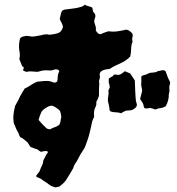

<svg xmlns="http://www.w3.org/2000/svg" viewBox="-20 -717 771 836"><path d="M558 -565Q558 -558 556 -551.5Q554 -545 557 -537Q559 -537 557 -535Q551 -520 551 -504Q551 -488 547 -471Q530 -453 508 -443Q495 -437 482 -431Q469 -425 458 -417Q448 -416 439.5 -414.5Q431 -413 423 -408Q413 -402 414 -390Q414 -389 414.5 -388.5Q415 -388 415 -386V-379Q414 -375 413 -371Q412 -367 411 -362Q411 -359 412 -355Q413 -351 412 -347Q411 -336 411 -325.5Q411 -315 411 -304Q411 -297 407 -289Q406 -285 403.5 -281.5Q401 -278 400 -275Q399 -271 399.5 -267.5Q400 -264 399 -260Q398 -256 397 -253.5Q396 -251 394 -247Q390 -239 389.5 -229Q389 -219 390 -208Q384 -198 381 -186.5Q378 -175 376 -163Q373 -150 369.5 -135.5Q366 -121 361 -107Q355 -89 351.5 -80.5Q348 -72 343.5 -65.5Q339 -59 331 -46Q327 -39 323 -31Q319 -23 315 -16Q310 -9 305.5 -1.5Q301 6 299 15Q292 28 283.5 41.5Q275 55 267 68Q262 75 254.5 82Q247 89 239 95Q235 96 230.5 97Q226 98 221 99Q214 97 207.5 94.5Q201 92 194 87Q186 80 176.5 74.5Q167 69 159 62Q155 60 150.5 58Q146 56 141 54Q139 54 137 49Q139 46 141.5 43Q144 40 146 37Q148 35 152 29Q155 20 159 11.5Q163 3 167 -6Q167 -17 172 -25Q177 -33 181 -43Q183 -46 185.5 -49Q188 -52 189 -56Q181 -61 173.5 -59Q166 -57 158 -56Q152 -59 147 -63.5Q142 -68 135 -69Q130 -70 125 -72.5Q120 -75 115 -76Q109 -81 106.5 -86.5Q104 -92 99 -98Q92 -103 85 -109.5Q78 -116 68 -120Q64 -126 62 -133Q60 -140 55 -147Q51 -154 48 -162.5Q45 -171 41 -178Q40 -181 40 -183Q40 -185 39 -187Q37 -204 39 -220Q41 -236 45 -252Q45 -254 45.5 -255Q46 -256 47 -258Q52 -267 57.5 -277Q63 -287 67 -297Q71 -305 77 -314Q83 -323 87 -331Q102 -338 115 -347Q128 -356 144 -362Q147 -362 151 -362Q155 -362 159 -363Q173 -365 186.5 -364.5Q200 -364 213 -358Q215 -357 217 -357.5Q219 -358 222 -358Q227 -360 229 -363Q231 -368 231 -376Q231 -384 232.5 -391.5Q234 -399 238 -406Q239 -407 237 -409.5Q235 -412 233 -413Q224 -417 217 -414Q208 -410 198.5 -410Q189 -410 179 -411Q173 -411 166.5 -410Q160 -409 154 -407Q149 -405 143 -404.5Q137 -404 132 -405Q125 -405 117 -406Q109 -407 100 -405Q96 -403 92 -405Q88 -407 83 -409Q80 -411 80 -413Q80 -415 83 -416Q82 -417 82.5 -418.5Q83 -420 83 -420Q85 -422 85 -421L83 -424Q80 -423 81 -425Q82 -427 79 -427Q77 -427 77.5 -428.5Q78 -430 76 -430Q73 -438 70 -445.5Q67 -453 64 -460Q69 -477 64 -497Q62 -510 63 -523Q64 -536 67 -549Q69 -551 69 -551Q69 -553 71 -553Q76 -558 82.5 -558.5Q89 -559 93 -561Q107 -560 117 -558Q122 -558 125.5 -558Q129 -558 133 -559Q142 -561 150.5 -562Q159 -563 168 -566Q175 -567 181 -567.5Q187 -568 193 -566H200Q210 -568 220.5 -569.5Q231 -571 241 -577Q251 -587 254 -599Q253 -610 248 -618Q243 -626 240 -635Q243 -644 244.5 -654.5Q246 -665 253 -672Q259 -674 260 -675Q270 -676 279.5 -677.5Q289 -679 299 -680Q304 -681 308.5 -681.5Q313 -682 317 -683Q326 -685 334.5 -687.5Q343 -690 350 -697Q355 -692 365 -690Q368 -689 372 -688Q376 -687 379 -685Q382 -684 382 -683Q383 -680 383.5 -676Q384 -672 385 -668Q385 -666 386 -665Q401 -653 392 -634Q391 -632 391 -629.5Q391 -627 390 -624Q392 -614 395.5 -604.5Q399 -595 397 -585Q404 -572 412 -569Q420 -567 423.5 -570Q427 -573 432 -574Q437 -576 441.5 -577.5Q446 -579 453 -581Q471 -578 490.5 -580.5Q510 -583 529 -588Q538 -587 544.5 -582Q551 -577 555 -572Q557 -570 557 -568.5Q557 -567 558 -565ZM720 -351Q716 -341 717.5 -329.5Q719 -318 715 -307Q716 -281 702 -255Q692 -248 679.5 -246.5Q667 -245 656 -240Q648 -244 634 -247Q624 -245 619 -245Q608 -243 606 -253Q605 -263 600 -271Q595 -279 590 -286Q592 -296 595 -305.5Q598 -315 599 -325Q598 -332 596 -339.5Q594 -347 595 -355Q596 -363 595.5 -369.5Q595 -376 595 -383Q599 -388 604.5 -389.5Q610 -391 615 -392Q620 -394 624.5 -396.5Q629 -399 633 -400Q641 -401 650.5 -401.5Q660 -402 667 -407Q674 -408 681 -410Q688 -412 695 -411Q698 -408 700 -407Q703 -406 703 -401Q706 -392 710 -382Q714 -372 719 -363Q722 -358 720 -351ZM575 -266Q579 -255 568 -246Q558 -238 551 -237Q545 -236 539.5 -236Q534 -236 528 -235Q517 -230 507 -224Q496 -228 484 -228Q472 -228 461 -232Q456 -237 456.5 -242.5Q457 -248 455 -253Q454 -258 453 -264Q452 -270 450 -276Q449 -287 451.5 -299Q454 -311 452 -323Q454 -329 456 -332Q458 -335 458 -343Q455 -345 456 -348.5Q457 -352 454 -354Q454 -355 453.5 -364Q453 -373 454 -374Q459 -380 465.5 -382.5Q472 -385 476 -392Q484 -393 489 -391.5Q494 -390 501 -392Q507 -394 512.5 -398.5Q518 -403 524 -407Q532 -403 537.5 -401Q543 -399 547 -397Q557 -381 567 -367Q568 -354 568 -342Q568 -330 569 -316Q570 -303 570.5 -290.5Q571 -278 575 -266ZM247 -208Q245 -224 242.5 -230.5Q240 -237 235 -240.5Q230 -244 220 -251Q216 -253 216 -253Q206 -260 192 -254Q182 -249 173 -243Q168 -239 164 -234.5Q160 -230 158 -224Q155 -217 152.5 -210Q150 -203 148 -195Q156 -185 164 -176.5Q172 -168 181 -160Q187 -154 199 -154Q207 -160 218 -163Q229 -166 239 -175Q243 -183 244 -192Q245 -201 247 -208Z"/></svg>

Font: Daruma Drop One
Style: Regular
Weight: 400
Designer: Maniackers Design
Version: Version 1.000